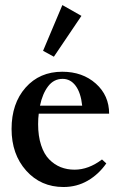

<svg xmlns="http://www.w3.org/2000/svg" viewBox="-20 -731 475 762"><path d="M193.8 -505.9 150.9 -529.3 227.5 -710.9 303.2 -668ZM231.9 11.2Q142.1 11.2 84 -53.7Q25.9 -118.7 25.9 -219.2Q25.9 -320.3 81.5 -383.3Q137.2 -446.3 227.1 -446.3Q307.6 -446.3 360.4 -399.2Q413.1 -352.1 413.1 -279.8H133.8Q131.3 -262.2 131.3 -238.3Q131.3 -190.9 143.1 -155Q154.8 -119.1 175.3 -98.4Q195.8 -77.6 220.9 -67.6Q246.1 -57.6 275.9 -57.6Q331.5 -57.6 384.8 -98.1L401.9 -82.5Q371.6 -39.1 328.1 -13.9Q284.7 11.2 231.9 11.2ZM228.5 -418Q193.4 -418 170.9 -388.4Q148.4 -358.9 138.7 -311.5H306.2Q300.8 -362.8 280.3 -390.4Q259.8 -418 228.5 -418Z"/></svg>

Font: Elstob SemiBold
Style: Regular
Weight: 600
Designer: Peter S. Baker
Version: Version 1.015